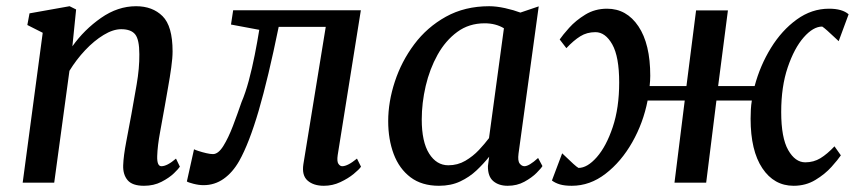

<svg xmlns="http://www.w3.org/2000/svg" viewBox="-20 -588 2752 618"><path d="M213 -439Q251 -492.5 305 -530.2Q359 -568 418 -568Q471 -568 503.2 -536Q535.5 -504 535.5 -422.5Q535.5 -401.5 531.2 -370.8Q527 -340 521 -307Q515 -274 510.5 -247Q504 -209.5 495.5 -164.2Q487 -119 486 -85.5Q485 -53 499.5 -53Q518 -53 546.5 -77.5L559 -51.5Q555 -45 539.8 -30.2Q524.5 -15.5 499.8 -2.8Q475 10 443.5 10Q406 10 390.8 -8Q375.5 -26 376.5 -56Q377.5 -86 386.5 -132.8Q395.5 -179.5 403 -220.5Q410.5 -262.5 419.8 -315.8Q429 -369 428.5 -413.5Q428.5 -460.5 415.2 -477.2Q402 -494 370 -494Q344 -494 313.5 -475.5Q283 -457 254.2 -426.5Q225.5 -396 203.5 -360L154.5 0H53L117.5 -482.5L68 -507.5L75 -545L204 -568L225 -557.5Z M1067 -89Q1064 -68.5 1069.2 -60.8Q1074.5 -53 1081.5 -53Q1090 -53 1101.5 -58.8Q1113 -64.5 1129 -77.5L1142 -51.5Q1136 -42.5 1118.2 -28Q1100.5 -13.5 1075.5 -1.8Q1050.5 10 1022.5 10Q989 10 970 -6.8Q951 -23.5 956.5 -59.5L1028.5 -501.5H877Q843.5 -337.5 812.8 -232.2Q782 -127 750 -70Q729 -33 700 -12.5Q671 8 635 8Q620 8 602.5 3.5Q585 -1 581.5 -4L604.5 -107.5Q608 -105.5 619.5 -101.8Q631 -98 644 -95Q657 -92 665.5 -92Q682.5 -92 698.8 -118Q715 -144 729.8 -182.8Q744.5 -221.5 757.5 -259.5Q770 -288.5 780.8 -328.5Q791.5 -368.5 800 -411.5Q808.5 -454.5 814.5 -492L723.5 -509L730.5 -555H1141.5Z M1649 -93.5Q1646 -70 1652.8 -61.5Q1659.5 -53 1668 -53Q1683 -53 1712 -79.5L1726 -53.5Q1722 -46.5 1706.8 -31.2Q1691.5 -16 1667.8 -3Q1644 10 1614 10Q1585.5 10 1567.8 -5Q1550 -20 1550.5 -53.5L1554.5 -83.5Q1536.5 -61 1513.8 -39.5Q1491 -18 1461.2 -4Q1431.5 10 1393 10Q1337.5 10 1301.2 -17.5Q1265 -45 1247.2 -92.2Q1229.5 -139.5 1229.5 -198Q1229.5 -260 1250.8 -325Q1272 -390 1313.2 -445.2Q1354.5 -500.5 1415.2 -534.2Q1476 -568 1554.5 -568Q1577.5 -568 1605.8 -561.8Q1634 -555.5 1655 -547.5L1714 -567.5ZM1602 -497Q1575.5 -513 1540 -513Q1489.5 -513 1451.8 -485.2Q1414 -457.5 1388.5 -411.8Q1363 -366 1350.2 -311.2Q1337.5 -256.5 1337.5 -203.5Q1337.5 -131.5 1361.2 -93.8Q1385 -56 1423 -56Q1453 -56 1477.8 -70.5Q1502.5 -85 1521.5 -105.2Q1540.5 -125.5 1554 -143.5Z M2409 -311Q2426.5 -377 2461.5 -433.8Q2496.5 -490.5 2544.5 -525.2Q2592.5 -560 2648.5 -560Q2691 -560 2711.5 -542L2679.5 -455.5Q2675.5 -459 2664.8 -469.2Q2654 -479.5 2642.8 -489.5Q2631.5 -499.5 2626.5 -502.5Q2597.5 -502.5 2567 -467.8Q2536.5 -433 2515.5 -371.2Q2494.5 -309.5 2494.5 -227.5Q2494.5 -144.5 2517 -105Q2539.5 -65.5 2572 -65.5Q2599 -65.5 2620.8 -78.8Q2642.5 -92 2666 -117L2686.5 -88Q2677.5 -74.5 2656.5 -51Q2635.5 -27.5 2604.5 -8.8Q2573.5 10 2534.5 10Q2471.5 10 2433.8 -46.5Q2396 -103 2396 -206Q2396 -220.5 2396.8 -235Q2397.5 -249.5 2400 -264.5H2286L2253 0H2151L2184 -264.5H2064.5Q2050.5 -192.5 2015 -130Q1979.5 -67.5 1929.2 -28.8Q1879 10 1820.5 10Q1797 10 1782 5.5Q1767 1 1756.5 -7L1789.5 -94.5Q1793.5 -91 1804 -80.8Q1814.5 -70.5 1825.5 -60.5Q1836.5 -50.5 1842 -47.5Q1870.5 -47.5 1901 -82.2Q1931.5 -117 1952.2 -178.8Q1973 -240.5 1973 -322.5Q1973 -405.5 1950.8 -445Q1928.5 -484.5 1896.5 -484.5Q1869 -484.5 1847.8 -471.2Q1826.5 -458 1803 -433L1781.5 -461Q1791 -475 1812 -498.5Q1833 -522 1864 -541Q1895 -560 1934 -560Q1997 -560 2035 -503.2Q2073 -446.5 2073 -344Q2073 -328.5 2071 -311H2189.5L2220.5 -554.5H2323L2291.5 -311Z"/></svg>

Font: Merriweather
Style: Italic
Weight: 400
Italic angle: -7.8°
Designer: Eben Sorkin
Foundry: Eben Sorkin
Version: Version 2.100